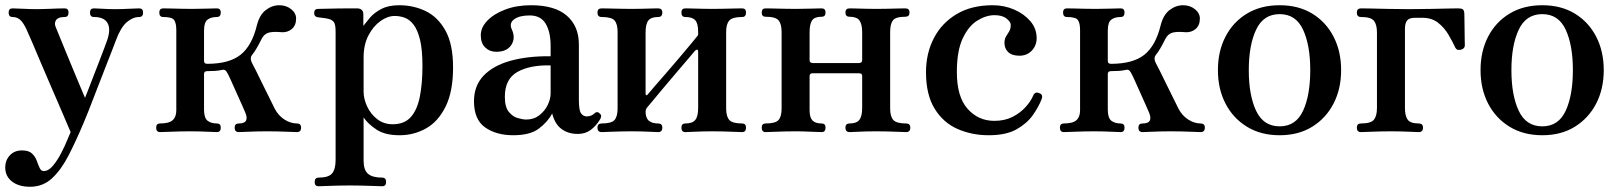

<svg xmlns="http://www.w3.org/2000/svg" viewBox="-20 -505 6191 734"><path d="M95 209Q52 209 26 189Q0 169 0 135Q0 108 17.5 89Q35 70 64 70Q90 70 102.5 82Q115 94 120.5 109.5Q126 125 131.5 137Q137 149 147 149Q165 149 182 129Q199 109 213.5 81Q228 53 237.5 29.5Q247 6 250 0Q234 -38 213.5 -85.5Q193 -133 172 -181.5Q151 -230 133 -272.5Q115 -315 102.5 -344.5Q90 -374 86 -382Q74 -411 61 -425.5Q48 -440 28 -440Q13 -440 13 -457Q13 -473 28 -473Q39 -473 68 -471.5Q97 -470 123 -470Q141 -470 162 -471Q183 -472 201.5 -472.5Q220 -473 227 -473Q242 -473 242 -457Q242 -440 227 -440Q203 -440 195 -429Q187 -418 192 -404Q195 -397 206.5 -368.5Q218 -340 233.5 -302.5Q249 -265 264.5 -227.5Q280 -190 291.5 -163Q303 -136 305 -131Q307 -135 315 -156Q323 -177 334.5 -206.5Q346 -236 358 -267Q370 -298 379 -322Q388 -346 391 -355Q404 -396 390.5 -418Q377 -440 339 -440Q324 -440 324 -457Q324 -473 339 -473Q350 -473 372 -471.5Q394 -470 420 -470Q446 -470 473.5 -471.5Q501 -473 512 -473Q527 -473 527 -457Q527 -440 512 -440Q488 -440 465 -420.5Q442 -401 424 -353Q421 -345 409 -314Q397 -283 380.5 -241Q364 -199 347.5 -156Q331 -113 318 -80Q305 -47 300 -36Q271 33 242.5 88.5Q214 144 179 176.5Q144 209 95 209Z M592 0Q577 0 577 -17Q577 -33 592 -33Q626 -33 640 -45.5Q654 -58 654 -83V-390Q654 -416 646 -428Q638 -440 604 -440Q589 -440 589 -457Q589 -473 604 -473Q612 -473 631.5 -472.5Q651 -472 674.5 -471.5Q698 -471 715 -471Q741 -471 769.5 -472Q798 -473 809 -473Q824 -473 824 -457Q824 -440 809 -440Q787 -440 773.5 -430Q760 -420 760 -388V-272Q760 -261 772 -261Q856 -261 899.5 -295.5Q943 -330 962 -408Q972 -448 996 -466.5Q1020 -485 1048 -485Q1074 -485 1093 -470Q1112 -455 1112 -434Q1112 -408 1095.5 -394Q1079 -380 1055 -382Q1021 -385 1005 -379.5Q989 -374 980 -356Q970 -336 961 -320.5Q952 -305 943 -294Q935 -284 942 -267Q947 -258 959.5 -233Q972 -208 986.5 -178Q1001 -148 1013.5 -123.5Q1026 -99 1030 -90Q1044 -63 1067.5 -48Q1091 -33 1115 -33Q1131 -33 1131 -17Q1131 0 1115 0Q1108 0 1087 -1Q1066 -2 1042.5 -2.5Q1019 -3 1001 -3Q984 -3 961 -2.5Q938 -2 919 -1Q900 0 893 0Q877 0 877 -17Q877 -33 893 -33Q915 -33 920.5 -44Q926 -55 918 -74Q916 -79 906.5 -100.5Q897 -122 885 -148.5Q873 -175 863 -197.5Q853 -220 848 -228Q841 -241 830 -238Q817 -235 802.5 -234Q788 -233 772 -233Q760 -233 760 -222V-86Q760 -54 773.5 -43.5Q787 -33 809 -33Q824 -33 824 -17Q824 0 809 0Q802 0 784 -1Q766 -2 745.5 -2.5Q725 -3 708 -3Q691 -3 666.5 -2.5Q642 -2 621 -1Q600 0 592 0Z M1198 207Q1183 207 1183 191Q1183 174 1198 174Q1236 174 1249.5 158Q1263 142 1263 106V-384Q1263 -412 1256 -421Q1249 -430 1235 -433Q1228 -435 1214.5 -436.5Q1201 -438 1195 -439Q1181 -441 1181 -455Q1181 -471 1196 -471Q1199 -471 1220 -471.5Q1241 -472 1267.5 -472.5Q1294 -473 1316 -473Q1338 -473 1344 -473Q1369 -473 1369 -450V-406Q1378 -418 1394 -437Q1410 -456 1437.5 -470.5Q1465 -485 1506 -485Q1561 -485 1607.5 -462.5Q1654 -440 1683 -388Q1712 -336 1712 -247Q1712 -155 1683.5 -97.5Q1655 -40 1608.5 -14Q1562 12 1508 12Q1452 12 1419.5 -9.5Q1387 -31 1370 -56V109Q1370 145 1387 159.5Q1404 174 1441 174Q1456 174 1456 191Q1456 207 1441 207Q1434 207 1410.5 206Q1387 205 1360.5 204.5Q1334 204 1316 204Q1299 204 1274 204.5Q1249 205 1227.5 206Q1206 207 1198 207ZM1481 -30Q1526 -30 1550.5 -57.5Q1575 -85 1585 -135.5Q1595 -186 1595 -253Q1595 -316 1585.5 -354Q1576 -392 1560.5 -411.5Q1545 -431 1526.5 -437.5Q1508 -444 1489 -444Q1462 -444 1434.5 -424.5Q1407 -405 1388.5 -369.5Q1370 -334 1370 -285V-155Q1370 -127 1383.5 -98Q1397 -69 1422 -49.5Q1447 -30 1481 -30Z M1942 12Q1877 12 1834.5 -18Q1792 -48 1792 -118Q1792 -177 1828.5 -215.5Q1865 -254 1931 -272.5Q1997 -291 2085 -290V-329Q2085 -383 2066 -414.5Q2047 -446 2005 -446Q1966 -446 1946 -431.5Q1926 -417 1936 -394Q1952 -360 1935 -333.5Q1918 -307 1877 -307Q1852 -307 1835 -323.5Q1818 -340 1818 -370Q1818 -400 1843 -426Q1868 -452 1911.5 -468.5Q1955 -485 2010 -485Q2101 -485 2147 -445Q2193 -405 2193 -335V-123Q2193 -83 2201.5 -71.5Q2210 -60 2223 -60Q2233 -60 2240.5 -63.5Q2248 -67 2252 -71Q2263 -82 2274 -70Q2279 -65 2278 -59Q2277 -53 2273 -47Q2259 -24 2238.5 -8.5Q2218 7 2189 7Q2152 7 2126.5 -12Q2101 -31 2091 -71Q2073 -38 2039.5 -13Q2006 12 1942 12ZM1992 -48Q2021 -48 2042 -64.5Q2063 -81 2074 -104Q2085 -127 2085 -148V-255Q2006 -257 1958 -230Q1910 -203 1910 -135Q1910 -96 1925 -77.5Q1940 -59 1959.5 -53.5Q1979 -48 1992 -48Z M2280 0Q2264 0 2264 -17Q2264 -33 2280 -33Q2318 -33 2329.5 -46.5Q2341 -60 2341 -90V-383Q2341 -413 2329.5 -426.5Q2318 -440 2280 -440Q2264 -440 2264 -457Q2264 -473 2280 -473Q2287 -473 2308 -472.5Q2329 -472 2353.5 -471.5Q2378 -471 2395 -471Q2413 -471 2433.5 -471.5Q2454 -472 2471.5 -472.5Q2489 -473 2496 -473Q2512 -473 2512 -457Q2512 -440 2496 -440Q2469 -440 2458.5 -426.5Q2448 -413 2448 -381V-148Q2448 -142 2451 -141Q2454 -140 2458 -146Q2462 -151 2480 -172Q2498 -193 2524 -222.5Q2550 -252 2575.5 -282.5Q2601 -313 2620.5 -336Q2640 -359 2645 -366Q2647 -368 2648 -370Q2649 -372 2649 -376V-383Q2649 -415 2638 -427.5Q2627 -440 2600 -440Q2585 -440 2585 -457Q2585 -473 2600 -473Q2608 -473 2625.5 -472.5Q2643 -472 2664 -471.5Q2685 -471 2702 -471Q2720 -471 2744 -471.5Q2768 -472 2789 -472.5Q2810 -473 2817 -473Q2832 -473 2832 -457Q2832 -440 2817 -440Q2780 -440 2768 -426.5Q2756 -413 2756 -383V-90Q2756 -60 2768 -46.5Q2780 -33 2817 -33Q2832 -33 2832 -17Q2832 0 2817 0Q2810 0 2789 -1Q2768 -2 2744 -2.5Q2720 -3 2702 -3Q2685 -3 2664 -2.5Q2643 -2 2625.5 -1Q2608 0 2600 0Q2585 0 2585 -17Q2585 -33 2600 -33Q2627 -33 2638 -46.5Q2649 -60 2649 -92V-307Q2649 -314 2645.5 -315Q2642 -316 2637 -311Q2631 -304 2612.5 -282Q2594 -260 2568.5 -230.5Q2543 -201 2518.5 -171.5Q2494 -142 2476 -120.5Q2458 -99 2453 -93Q2450 -89 2449 -85Q2448 -81 2448 -79Q2448 -54 2460.5 -43.5Q2473 -33 2496 -33Q2512 -33 2512 -17Q2512 0 2496 0Q2489 0 2471.5 -1Q2454 -2 2433.5 -2.5Q2413 -3 2395 -3Q2378 -3 2353.5 -2.5Q2329 -2 2308 -1Q2287 0 2280 0Z M2907 0Q2892 0 2892 -17Q2892 -33 2907 -33Q2945 -33 2956.5 -46.5Q2968 -60 2968 -90V-383Q2968 -413 2956.5 -427Q2945 -441 2907 -441Q2892 -441 2892 -457Q2892 -473 2907 -473Q2915 -473 2935.5 -472.5Q2956 -472 2980.5 -471.5Q3005 -471 3022 -471Q3048 -471 3079 -472Q3110 -473 3121 -473Q3136 -473 3136 -457Q3136 -441 3121 -441Q3094 -441 3084.5 -427Q3075 -413 3075 -381V-275Q3075 -264 3088 -264H3263Q3276 -264 3276 -275V-381Q3276 -413 3265.5 -427Q3255 -441 3228 -441Q3212 -441 3212 -457Q3212 -473 3228 -473Q3235 -473 3252.5 -472.5Q3270 -472 3291 -471.5Q3312 -471 3329 -471Q3347 -471 3370.5 -471.5Q3394 -472 3414 -472.5Q3434 -473 3441 -473Q3457 -473 3457 -457Q3457 -441 3441 -441Q3404 -441 3393.5 -427Q3383 -413 3383 -383V-90Q3383 -60 3395 -46.5Q3407 -33 3444 -33Q3460 -33 3460 -17Q3460 0 3444 0Q3437 0 3416 -1Q3395 -2 3371 -2.5Q3347 -3 3329 -3Q3312 -3 3291 -2.5Q3270 -2 3252.5 -1Q3235 0 3228 0Q3212 0 3212 -17Q3212 -33 3228 -33Q3255 -33 3265.5 -47Q3276 -61 3276 -92V-215Q3276 -225 3263 -225H3088Q3075 -225 3075 -215V-83Q3075 -56 3086 -44.5Q3097 -33 3121 -33Q3136 -33 3136 -17Q3136 0 3121 0Q3110 0 3079 -1.5Q3048 -3 3022 -3Q3005 -3 2980.5 -2.5Q2956 -2 2935.5 -1Q2915 0 2907 0Z M3760 12Q3695 12 3640.5 -12Q3586 -36 3553 -89.5Q3520 -143 3520 -229Q3520 -301 3550 -359Q3580 -417 3637 -451Q3694 -485 3775 -485Q3819 -485 3857 -468.5Q3895 -452 3919 -424Q3943 -396 3943 -359Q3943 -331 3924.5 -311.5Q3906 -292 3877 -292Q3848 -292 3833.5 -306.5Q3819 -321 3820 -344Q3821 -358 3826.5 -366.5Q3832 -375 3838 -385Q3844 -395 3844 -410Q3844 -421 3828 -434Q3812 -447 3782 -447Q3750 -447 3716.5 -426.5Q3683 -406 3660.5 -358.5Q3638 -311 3638 -229Q3638 -135 3679 -89Q3720 -43 3781 -43Q3821 -43 3850.5 -58Q3880 -73 3900.5 -95.5Q3921 -118 3930 -140Q3937 -156 3953 -149Q3969 -143 3962 -126Q3951 -97 3928.5 -65Q3906 -33 3866 -10.5Q3826 12 3760 12Z M4047 0Q4032 0 4032 -17Q4032 -33 4047 -33Q4081 -33 4095 -45.5Q4109 -58 4109 -83V-390Q4109 -416 4101 -428Q4093 -440 4059 -440Q4044 -440 4044 -457Q4044 -473 4059 -473Q4067 -473 4086.5 -472.5Q4106 -472 4129.5 -471.5Q4153 -471 4170 -471Q4196 -471 4224.5 -472Q4253 -473 4264 -473Q4279 -473 4279 -457Q4279 -440 4264 -440Q4242 -440 4228.5 -430Q4215 -420 4215 -388V-272Q4215 -261 4227 -261Q4311 -261 4354.5 -295.5Q4398 -330 4417 -408Q4427 -448 4451 -466.5Q4475 -485 4503 -485Q4529 -485 4548 -470Q4567 -455 4567 -434Q4567 -408 4550.5 -394Q4534 -380 4510 -382Q4476 -385 4460 -379.5Q4444 -374 4435 -356Q4425 -336 4416 -320.5Q4407 -305 4398 -294Q4390 -284 4397 -267Q4402 -258 4414.5 -233Q4427 -208 4441.5 -178Q4456 -148 4468.5 -123.5Q4481 -99 4485 -90Q4499 -63 4522.5 -48Q4546 -33 4570 -33Q4586 -33 4586 -17Q4586 0 4570 0Q4563 0 4542 -1Q4521 -2 4497.5 -2.5Q4474 -3 4456 -3Q4439 -3 4416 -2.5Q4393 -2 4374 -1Q4355 0 4348 0Q4332 0 4332 -17Q4332 -33 4348 -33Q4370 -33 4375.5 -44Q4381 -55 4373 -74Q4371 -79 4361.5 -100.5Q4352 -122 4340 -148.5Q4328 -175 4318 -197.5Q4308 -220 4303 -228Q4296 -241 4285 -238Q4272 -235 4257.5 -234Q4243 -233 4227 -233Q4215 -233 4215 -222V-86Q4215 -54 4228.5 -43.5Q4242 -33 4264 -33Q4279 -33 4279 -17Q4279 0 4264 0Q4257 0 4239 -1Q4221 -2 4200.5 -2.5Q4180 -3 4163 -3Q4146 -3 4121.5 -2.5Q4097 -2 4076 -1Q4055 0 4047 0Z M4872 12Q4800 12 4747 -20.5Q4694 -53 4665 -109Q4636 -165 4636 -237Q4636 -309 4665 -365Q4694 -421 4747 -453Q4800 -485 4872 -485Q4944 -485 4996.5 -453Q5049 -421 5078 -365Q5107 -309 5107 -237Q5107 -165 5078 -109Q5049 -53 4996.5 -20.5Q4944 12 4872 12ZM4872 -22Q4934 -22 4961.5 -81.5Q4989 -141 4989 -237Q4989 -332 4961.5 -391.5Q4934 -451 4872 -451Q4810 -451 4782 -391.5Q4754 -332 4754 -237Q4754 -141 4782 -81.5Q4810 -22 4872 -22Z M5183 0Q5167 0 5167 -17Q5167 -33 5183 -33Q5221 -33 5232.5 -47.5Q5244 -62 5244 -92V-381Q5244 -411 5232.5 -425.5Q5221 -440 5183 -440Q5167 -440 5167 -457Q5167 -473 5183 -473Q5190 -473 5218 -472.5Q5246 -472 5285.5 -471Q5325 -470 5367 -470Q5408 -470 5450.5 -471Q5493 -472 5523 -472.5Q5553 -473 5555 -473Q5567 -473 5572 -469.5Q5577 -466 5578 -454Q5578 -447 5578.5 -428.5Q5579 -410 5579 -389Q5579 -368 5579.5 -351.5Q5580 -335 5580 -332Q5580 -319 5565 -315Q5550 -311 5544 -322Q5533 -346 5517 -373Q5501 -400 5477 -418.5Q5453 -437 5418 -437H5389Q5368 -437 5359.5 -427Q5351 -417 5351 -394V-92Q5351 -62 5361.5 -47.5Q5372 -33 5404 -33Q5420 -33 5420 -17Q5420 0 5404 0Q5397 0 5378 -1Q5359 -2 5337.5 -2.5Q5316 -3 5298 -3Q5281 -3 5256.5 -2.5Q5232 -2 5211.5 -1Q5191 0 5183 0Z M5876 12Q5804 12 5751 -20.5Q5698 -53 5669 -109Q5640 -165 5640 -237Q5640 -309 5669 -365Q5698 -421 5751 -453Q5804 -485 5876 -485Q5948 -485 6000.5 -453Q6053 -421 6082 -365Q6111 -309 6111 -237Q6111 -165 6082 -109Q6053 -53 6000.5 -20.5Q5948 12 5876 12ZM5876 -22Q5938 -22 5965.5 -81.5Q5993 -141 5993 -237Q5993 -332 5965.5 -391.5Q5938 -451 5876 -451Q5814 -451 5786 -391.5Q5758 -332 5758 -237Q5758 -141 5786 -81.5Q5814 -22 5876 -22Z"/></svg>

Font: Zen Antique
Style: Regular
Weight: 400
Designer: Yoshimichi Ohira
Foundry: Positype
Version: Version 1.001